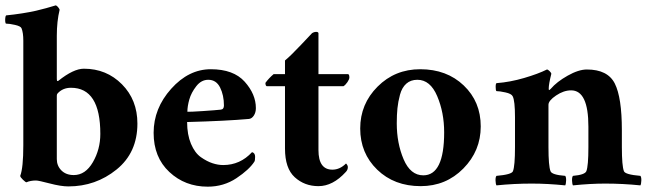

<svg xmlns="http://www.w3.org/2000/svg" viewBox="-22 -699 2457 728"><path d="M237.3 7.8Q209 7.8 166.5 -3.4Q124 -14.6 114.3 -14.6Q93.8 -14.6 78.1 -7.8Q75.2 -7.8 64.9 -17.6Q54.7 -27.3 54.7 -32.2Q66.4 -62.5 66.4 -148.4V-544.9Q66.4 -575.2 59.6 -591.8Q56.6 -599.6 35.2 -604.5Q13.7 -609.4 1 -609.4Q-1 -609.4 -2 -616.2Q-2.9 -623 -2 -630.9Q-1 -638.7 1 -640.6Q31.2 -643.6 62 -648.4Q92.8 -653.3 114.3 -658.2Q135.7 -663.1 152.8 -668Q169.9 -672.9 179.7 -675.8L189.5 -678.7Q193.4 -677.7 198.2 -671.9Q203.1 -666 204.1 -662.1Q193.4 -618.2 193.4 -563.5V-405.3Q193.4 -402.3 193.4 -400.4Q193.4 -398.4 193.8 -395Q194.3 -391.6 195.8 -391.6Q197.3 -391.6 199.2 -392.6Q256.8 -438.5 295.9 -438.5Q381.8 -438.5 440.4 -379.4Q499 -320.3 499 -230.5Q499 -120.1 419.9 -56.2Q340.8 7.8 237.3 7.8ZM247.1 -366.2Q215.8 -366.2 196.3 -344.7Q193.4 -341.8 193.4 -335.9V-95.7Q193.4 -70.3 210.9 -52.7Q228.5 -35.2 257.8 -35.2Q301.8 -35.2 330.1 -84Q358.4 -132.8 358.4 -191.4Q358.4 -366.2 247.1 -366.2Z M688.5 -275.4Q695.3 -274.4 746.1 -277.8Q796.9 -281.2 814.5 -283.2Q827.1 -284.2 827.1 -298.8Q827.1 -337.9 812.5 -367.2Q797.9 -396.5 767.6 -396.5Q741.2 -396.5 722.2 -372.1Q703.1 -347.7 695.8 -321.8Q688.5 -295.9 688.5 -275.4ZM687.5 -236.3Q687.5 -188.5 702.1 -153.8Q716.8 -119.1 739.7 -103Q762.7 -86.9 783.7 -80.1Q804.7 -73.2 824.2 -73.2Q888.7 -73.2 933.6 -122.1Q945.3 -119.1 945.3 -104.5Q945.3 -89.8 942.4 -85.9Q922.9 -55.7 874.5 -23.4Q826.2 8.8 765.6 8.8Q679.7 8.8 620.1 -46.9Q560.5 -102.5 560.5 -195.3Q560.5 -288.1 627 -362.3Q693.4 -436.5 777.3 -436.5Q863.3 -436.5 905.8 -389.2Q948.2 -341.8 948.2 -289.1Q948.2 -272.5 940.4 -260.7Q932.6 -249 921.9 -248Q834 -240.2 687.5 -236.3Z M1185.5 -418Q1185.5 -418 1296.9 -418Q1302.7 -418 1302.7 -405.3Q1302.7 -398.4 1295.4 -387.7Q1288.1 -377 1280.3 -372.1H1185.5V-129.9Q1185.5 -55.7 1238.3 -55.7Q1266.6 -55.7 1290 -79.1Q1296.9 -72.3 1296.9 -65.4Q1296.9 -54.7 1289.1 -46.9Q1240.2 6.8 1185.5 6.8Q1132.8 6.8 1095.7 -26.9Q1058.6 -60.5 1058.6 -135.7V-372.1H989.3Q984.4 -374 984.4 -384.8Q997.1 -402.3 1015.6 -418Q1015.6 -418 1058.6 -418Q1058.6 -418 1058.6 -469.7Q1081.1 -488.3 1120.6 -530.3Q1160.2 -572.3 1161.1 -573.2Q1168.9 -578.1 1176.8 -578.1Q1184.6 -578.1 1185.5 -573.2Z M1560.5 -396.5Q1535.2 -396.5 1518.6 -381.8Q1502 -367.2 1494.6 -339.8Q1487.3 -312.5 1484.9 -288.1Q1482.4 -263.7 1482.4 -231.4Q1482.4 -156.2 1508.3 -95.2Q1534.2 -34.2 1583 -34.2Q1662.1 -34.2 1662.1 -197.3Q1662.1 -272.5 1635.7 -334.5Q1609.4 -396.5 1560.5 -396.5ZM1571.3 -436.5Q1671.9 -436.5 1736.3 -375Q1800.8 -313.5 1800.8 -219.7Q1800.8 -127 1734.9 -60.1Q1668.9 6.8 1573.2 6.8Q1472.7 6.8 1408.2 -55.7Q1343.8 -118.2 1343.8 -211.9Q1343.8 -304.7 1409.7 -370.6Q1475.6 -436.5 1571.3 -436.5Z M2203.1 -435.5Q2282.2 -435.5 2309.1 -382.3Q2335.9 -329.1 2335.9 -205.1V-141.6Q2335.9 -69.3 2343.8 -49.8Q2348.6 -37.1 2406.2 -32.2Q2410.2 -27.3 2409.7 -14.2Q2409.2 -1 2406.2 3.9Q2339.8 -2.9 2272.5 -2.9Q2216.8 -2.9 2150.4 3.9Q2147.5 -1 2147 -14.2Q2146.5 -27.3 2150.4 -32.2Q2195.3 -36.1 2201.2 -49.8Q2209 -69.3 2209 -141.6V-218.8Q2209 -356.4 2143.6 -356.4Q2115.2 -356.4 2086.4 -336.9Q2057.6 -317.4 2057.6 -301.8V-141.6Q2057.6 -69.3 2065.4 -49.8Q2070.3 -36.1 2121.1 -32.2Q2125 -27.3 2124.5 -14.2Q2124 -1 2121.1 3.9Q2054.7 -2.9 1994.1 -2.9Q1926.8 -2.9 1860.4 3.9Q1857.4 -1 1856.9 -14.2Q1856.4 -27.3 1860.4 -32.2Q1918 -37.1 1922.9 -49.8Q1930.7 -69.3 1930.7 -141.6V-253.9Q1930.7 -317.4 1921.9 -334Q1917 -343.8 1894.5 -348.6Q1872.1 -353.5 1860.4 -353.5Q1857.4 -355.5 1857.4 -369.6Q1857.4 -383.8 1861.3 -383.8Q1912.1 -387.7 1965.3 -403.3Q2018.6 -418.9 2051.8 -435.5Q2055.7 -435.5 2062 -429.2Q2068.4 -422.9 2068.4 -418.9Q2058.6 -379.9 2058.6 -363.3Q2058.6 -358.4 2059.6 -357.4Q2061.5 -357.4 2066.4 -362.3Q2088.9 -388.7 2130.4 -412.1Q2171.9 -435.5 2203.1 -435.5Z"/></svg>

Font: Crimson
Style: Bold
Weight: 700
Version: Version 0.8 ; ttfautohint (v1.00) -l 8 -r 50 -G 200 -x 14 -D